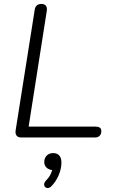

<svg xmlns="http://www.w3.org/2000/svg" viewBox="-20 -696 575 972"><path d="M88 0H461C479 0 493 -10 493 -33C493 -48 482 -55 464 -55H125L217 -642C220 -664 210 -676 190 -676C171 -676 159 -667 156 -648L59 -35C56 -13 66 0 88 0ZM240 247C270 217 291 170 291 127C291 96 276 79 249 79C223 79 204 97 204 124C204 146 219 162 244 165C239 184 230 201 212 219C189 244 217 270 240 247Z"/></svg>

Font: SN Pro Light
Style: Italic
Weight: 300
Italic angle: -8.99998°
Designer: Tobias Whetton
Foundry: Supernotes
Version: Version 1.001;Glyphs 3.2 (3249)